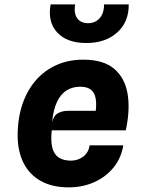

<svg xmlns="http://www.w3.org/2000/svg" viewBox="-20 -820 640 848"><path d="M283 7.5Q210.5 7.5 160 -20.8Q109.5 -49 83.5 -101.2Q57.5 -153.5 58 -224.5Q58.5 -300 79.5 -361Q100.5 -422 138.8 -465.8Q177 -509.5 230 -533Q283 -556.5 347.5 -556.5Q437.5 -556.5 485 -515.5Q532.5 -474.5 543.8 -404Q555 -333.5 535.5 -244.5H208.5Q203.5 -196.5 211.2 -167Q219 -137.5 239.8 -124Q260.5 -110.5 293 -110.5Q324 -110.5 347.5 -128.2Q371 -146 376 -178H524.5Q515.5 -122 481.5 -80.2Q447.5 -38.5 396.2 -15.5Q345 7.5 283 7.5ZM210 -280.5Q217.5 -310 236.2 -320.2Q255 -330.5 280 -330.5H403Q407 -366.5 401.5 -390Q396 -413.5 379.8 -425.2Q363.5 -437 334 -437Q300.5 -437 274.5 -421Q248.5 -405 232 -370.5Q215.5 -336 210 -280.5ZM361 -630Q276 -630 232.8 -676.5Q189.5 -723 203.5 -800.5H312Q307.5 -775.5 312.8 -756.8Q318 -738 332.5 -727.8Q347 -717.5 368.5 -717.5Q390.5 -717.5 406.5 -727.8Q422.5 -738 431.2 -756.8Q440 -775.5 439.5 -800.5H548.5Q549.5 -723.5 498 -676.8Q446.5 -630 361 -630Z"/></svg>

Font: Spline Sans Mono
Style: Italic
Weight: 400
Italic angle: -4°
Monospace: yes
Designer: Eben Sorkin, Mirko Velimirovic
Foundry: Sorkin Type
Version: Version 1.004